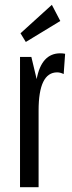

<svg xmlns="http://www.w3.org/2000/svg" viewBox="-20 -776 298 796"><path d="M63 0V-540H110L132 -448Q152 -555 230 -555Q235 -555 240.5 -554.5Q246 -554 250 -553L244 -469Q230 -476 217 -476Q140 -476 140 -318V0ZM65 -638 195 -756 230 -689 87 -602Z"/></svg>

Font: Pathway Gothic One
Style: Regular
Weight: 400
Version: Version 1.003; ttfautohint (v1.8.4.7-5d5b);gftools[0.9.26]